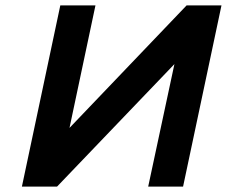

<svg xmlns="http://www.w3.org/2000/svg" viewBox="-20 -690 839 710"><path d="M799 -670H670L237 -217L333 -670H203L61 0H191L625 -453L528 0H657Z"/></svg>

Font: LT Wave Text Bold Italic
Style: Regular
Weight: 700
Designer: Daniel Lyons
Version: Version 2.5 (Glyphs App)